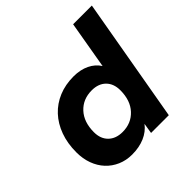

<svg xmlns="http://www.w3.org/2000/svg" viewBox="-178 -815 972 972"><g transform="rotate(-45 308.5 -329.0)"><path d="M228 10Q186 10 150.5 -5.5Q115 -21 89.5 -48.5Q64 -76 50 -114Q36 -152 36 -198Q36 -262 55 -314Q74 -366 108.5 -403Q143 -440 191 -460Q239 -480 298 -480Q346 -480 382.5 -462.5Q419 -445 439 -413L483 -668H617L500 0H373L382 -56Q358 -24 318.5 -7Q279 10 228 10ZM275 -105Q337 -105 376.5 -147.5Q416 -190 416 -263Q416 -310 388.5 -337.5Q361 -365 313 -365Q250 -365 210.5 -322.5Q171 -280 171 -207Q171 -160 199 -132.5Q227 -105 275 -105Z"/></g></svg>

Font: Celebes
Style: Bold Italic
Weight: 700
Italic angle: -10°
Designer: Anugrah Pasau
Foundry: Lafontype
Version: Version 1.000; ttfautohint (v1.8.4)